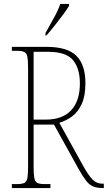

<svg xmlns="http://www.w3.org/2000/svg" viewBox="-20 -951 545 971"><path d="M40 0V-20H66Q91 -20 103 -26Q115 -32 118.5 -51Q122 -70 122 -108V-606Q122 -645 118.5 -663.5Q115 -682 103 -688Q91 -694 66 -694H40V-714H216Q321 -714 366.5 -668.5Q412 -623 412 -530Q412 -465 393 -424.5Q374 -384 344 -362Q314 -340 280 -330L404 -106Q429 -62 449 -42Q469 -22 498 -22H505V0H502Q471 0 451.5 -8Q432 -16 416 -36.5Q400 -57 380 -92L253 -321H150V-108Q150 -70 153.5 -51Q157 -32 169 -26Q181 -20 206 -20H235V0ZM210 -346Q296 -346 340 -393.5Q384 -441 384 -529Q384 -605 349 -647Q314 -689 223 -689H150V-346ZM210 -784Q232 -824 252.5 -860.5Q273 -897 285 -931H329V-921Q319 -904 299 -877Q279 -850 256.5 -821.5Q234 -793 214 -771H210Z"/></svg>

Font: Noto Serif Condensed Thin
Style: Regular
Weight: 100
Width: 3
Designer: Monotype Design Team
Foundry: Monotype Imaging Inc.
Version: Version 2.013; ttfautohint (v1.8.4.7-5d5b)